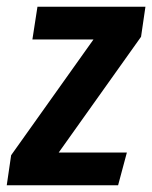

<svg xmlns="http://www.w3.org/2000/svg" viewBox="-44 -549 451 569"><path d="M387 -529 374 -440 130 -97H332L306 0H-24L-11 -89L233 -432H52L67 -529Z"/></svg>

Font: Fira Sans Extra Condensed Medium
Style: Italic
Weight: 500
Width: 3
Italic angle: -8°
Designer: Carrois Corporate & Edenspiekermann AG
Foundry: Carrois Corporate GbR & Edenspiekermann AG
Version: Version 4.203